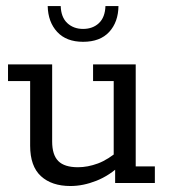

<svg xmlns="http://www.w3.org/2000/svg" viewBox="-20 -612 565 642"><path d="M215.6 10Q152.9 10 116.9 -23Q80.8 -56.1 80.8 -124.9V-341H6.8V-396.7H154.4V-138.9Q154.4 -94.2 174.9 -73.5Q195.5 -52.8 240.7 -52.8Q273.2 -52.8 307.6 -65.5Q341.9 -78.3 379.9 -111L360.2 -82.2V-341H291.2V-396.7H433.8V-55.6H497.8V0H365V-57.5L384.3 -61.3Q346.7 -25.2 302.4 -7.6Q258 10 215.6 10ZM257.8 -472.2Q201.9 -472.2 171.3 -505.2Q140.7 -538.3 139.5 -591.7H183Q184.2 -554.1 205.1 -534.7Q226 -515.3 257.8 -515.3Q290.2 -515.3 310.8 -534.7Q331.3 -554.1 332.6 -591.7H376.1Q375.5 -538.3 345.1 -505.2Q314.6 -472.2 257.8 -472.2Z"/></svg>

Font: Rokkitt SemiBold
Style: Regular
Weight: 600
Designer: Vernon Adams
Foundry: Vernon Adams
Version: Version 3.103